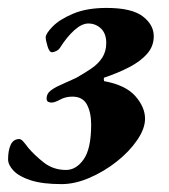

<svg xmlns="http://www.w3.org/2000/svg" viewBox="-52 -453 428 487"><path d="M104.1 14Q55.9 14 26.2 4.4Q-3.5 -5.2 -17.5 -19.9Q-31.5 -34.6 -31.5 -49.1Q-31.5 -71 -24.9 -85.7Q-18.2 -100.3 -2.9 -100.3Q1.1 -100.3 6.6 -94.5Q12 -88.6 19.3 -78.6Q33.9 -60.9 58.3 -41.4Q82.8 -21.9 115.5 -21.9Q141.2 -21.9 160.2 -48.8Q179.2 -75.6 179.2 -136.9Q179.2 -167.6 168.5 -187.8Q157.8 -207.9 131.6 -207.9Q114.3 -207.9 100.6 -200.4Q86.8 -192.8 78.6 -192.8Q74.6 -192.8 70.4 -194.7Q66.2 -196.6 66.2 -203.3Q66.2 -214.7 75.4 -222.3Q84.6 -229.8 97.8 -235.8L141.3 -255.5Q162.7 -267.6 180 -279.4Q197.3 -291.2 207.4 -306.9Q217.5 -322.6 217.5 -343.9Q217.5 -367.9 204.1 -380.7Q190.7 -393.4 171.9 -393.4Q155.6 -393.4 136.6 -376.5Q117.7 -359.5 100.3 -332Q96.8 -326.6 90.5 -323.5Q84.1 -320.4 79.9 -320.4Q73.1 -320.4 68.5 -335.9Q63.9 -351.3 63.9 -358.3Q63.9 -367.6 81.4 -385.6Q98.8 -403.6 133.3 -418.2Q167.8 -432.9 218.5 -432.9Q282.2 -432.9 310.1 -411.5Q338 -390.2 338 -361.1Q338 -335.9 321.4 -316.8Q304.8 -297.7 276.2 -282.8Q247.7 -268 211.9 -255.9Q211.2 -254 211.3 -251.5Q211.4 -249 212.1 -247.2Q266.7 -237.2 291.3 -209.2Q315.9 -181.1 315.9 -152Q315.9 -126.7 296 -97.7Q276.1 -68.6 244.2 -43.3Q212.3 -18.1 175.3 -2.1Q138.3 14 104.1 14Z"/></svg>

Font: EB Garamond
Style: Italic
Weight: 400
Italic angle: -17.2°
Designer: Georg Duffner and Octavio Pardo
Foundry: Georg Duffner
Version: Version 1.001